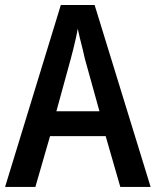

<svg xmlns="http://www.w3.org/2000/svg" viewBox="-20 -735 613 755"><path d="M453.1 0 395.5 -199.7H176.8L119.1 0H0L219.2 -715.3H352.1L572.3 0ZM371.1 -297.4 314 -502.9Q310.5 -519.5 305.2 -541Q299.8 -562.5 294.4 -584Q289.1 -605.5 285.6 -622.1Q282.7 -604 277.8 -582.5Q272.9 -561 267.8 -540.3Q262.7 -519.5 258.3 -503.9L201.7 -297.4Z"/></svg>

Font: Open Sans SemiCondensed SemiBold
Style: Regular
Weight: 600
Width: 4
Designer: Monotype Design Team
Foundry: Monotype Imaging Inc.
Version: Version 3.000